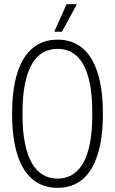

<svg xmlns="http://www.w3.org/2000/svg" viewBox="-20 -888 551 920"><path d="M256 12Q186 12 137.5 -27.5Q89 -67 63.5 -146Q38 -225 38 -343Q38 -461 63.5 -540Q89 -619 137.5 -658.5Q186 -698 256 -698Q326 -698 374 -658.5Q422 -619 447.5 -540Q473 -461 473 -343Q473 -225 447.5 -146Q422 -67 374 -27.5Q326 12 256 12ZM256 -32Q294 -32 325 -50Q356 -68 377.5 -105Q399 -142 410.5 -199Q422 -256 422 -335V-352Q422 -431 410.5 -488Q399 -545 377.5 -582Q356 -619 325 -636.5Q294 -654 256 -654Q218 -654 186.5 -636.5Q155 -619 133.5 -582Q112 -545 100 -488Q88 -431 88 -352V-335Q88 -256 100 -199Q112 -142 133.5 -105Q155 -68 186.5 -50Q218 -32 256 -32ZM240 -736 299 -868H346L347 -865L277 -736Z"/></svg>

Font: Archivo ExtraCondensed Thin
Style: Regular
Weight: 250
Width: 2
Designer: Hector Gatti
Foundry: Omnibus-Type
Version: Version 2.001